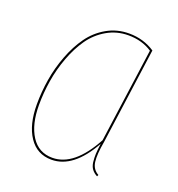

<svg xmlns="http://www.w3.org/2000/svg" viewBox="-104 -615 660 710"><g transform="rotate(20 226.0 -259.5)"><path d="M286.1 -527.8Q342.8 -527.8 387.7 -498L335.4 -118.7Q326.2 -67.4 329.8 -38.8Q333.5 -10.3 357.4 2.9L354.5 9.3Q340.8 2 333 -8.5Q325.2 -19 323.2 -35.6Q321.3 -52.2 322 -67.4Q322.8 -82.5 326.2 -108.4Q260.7 9.3 174.8 9.3Q117.2 9.3 85.7 -38.1Q54.2 -85.4 54.2 -165Q54.2 -214.4 62.3 -263.7Q70.3 -313 88.6 -361.1Q106.9 -409.2 133.1 -445.8Q159.2 -482.4 198.7 -505.1Q238.3 -527.8 286.1 -527.8ZM286.1 -520.5Q240.2 -520.5 201.9 -498.3Q163.6 -476.1 138.4 -440.2Q113.3 -404.3 95.7 -357.2Q78.1 -310.1 70.3 -261.7Q62.5 -213.4 62.5 -165.5Q62.5 -89.4 91.8 -43.9Q121.1 1.5 175.3 1.5Q260.7 1.5 328.1 -123L379.4 -494.1Q339.4 -520.5 286.1 -520.5Z"/></g></svg>

Font: Fira Sans Compressed Eight
Style: Italic
Weight: 100
Width: 3
Italic angle: -8°
Designer: Carrois Corporate & Edenspiekermann AG
Foundry: Carrois Corporate GbR & Edenspiekermann AG
Version: Version 4.203;PS 004.203;hotconv 1.0.88;makeotf.lib2.5.64775